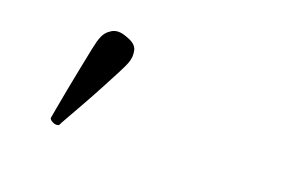

<svg xmlns="http://www.w3.org/2000/svg" viewBox="-46 -891 728 457"><g transform="rotate(15 317.5 -663.0)"><path d="M120.2 -538Q113.6 -535.4 106.2 -539.2Q98.8 -543 96.7 -548.7Q97.8 -552.8 103.3 -573.3Q108.8 -593.8 116.9 -622.7Q125 -651.6 133.6 -680.8Q142.1 -710 149 -733.1Q155.9 -756.1 160 -763.1Q167.1 -778.7 183 -786.2Q198.9 -793.6 220.2 -782.8Q244.6 -772.6 246.9 -756.6Q249.2 -740.6 242 -725Q238.5 -717.1 225.8 -697.1Q213.1 -677.1 196.3 -651.2Q179.5 -625.3 162.6 -600.6Q145.7 -575.8 133.7 -558.5Q121.8 -541.2 120.2 -538Z"/></g></svg>

Font: Zen Old Mincho Black
Style: Regular
Weight: 900
Designer: Yoshimichi Ohira
Foundry: Positype
Version: Version 1.001